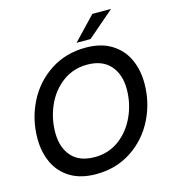

<svg xmlns="http://www.w3.org/2000/svg" viewBox="-137 -1083 1096 1209"><g transform="rotate(-15 410.5 -478.5)"><path d="M40 -299Q40 -425 94.5 -534Q149 -643 249.5 -709Q350 -775 481 -775Q580 -775 647.5 -733.5Q715 -692 748 -621.5Q781 -551 781 -463Q781 -338 726.5 -229Q672 -120 571.5 -54Q471 12 341 12Q241 12 173.5 -29Q106 -70 73 -140.5Q40 -211 40 -299ZM664 -456Q664 -552 612.5 -610.5Q561 -669 462 -669Q372 -669 302.5 -618Q233 -567 195.5 -483.5Q158 -400 158 -307Q158 -210 209 -152Q260 -94 360 -94Q450 -94 519 -145Q588 -196 626 -279.5Q664 -363 664 -456ZM525 -819H434L577 -969H699Z"/></g></svg>

Font: Open Sauce Sans Medium Italic
Style: Regular
Weight: 500
Italic angle: -10°
Designer: Alfredo Marco Pradil
Foundry: Creative Sauce Fz LLC
Version: Version 1.477